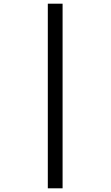

<svg xmlns="http://www.w3.org/2000/svg" viewBox="-20 -780 599 1040"><path d="M239 240H319V-760H239Z"/></svg>

Font: Noto Serif Display Black
Style: Regular
Weight: 900
Designer: Monotype Design Team
Foundry: Monotype Imaging Inc.
Version: Version 2.009